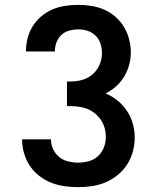

<svg xmlns="http://www.w3.org/2000/svg" viewBox="-20 -763 640 791"><path d="M302 8Q274 8 245.5 4Q217 0 190.5 -10.5Q164 -21 141 -39Q118 -57 102.5 -80.5Q87 -104 79 -132Q71 -160 71 -189H190Q190 -168 199 -148.5Q208 -129 224 -116Q240 -103 261 -98Q282 -93 302 -93Q324 -93 346 -99Q368 -105 384 -120Q400 -135 408 -156Q416 -177 416 -199Q416 -219 410.5 -237.5Q405 -256 393.5 -272Q382 -288 366.5 -299.5Q351 -311 332.5 -317Q314 -323 295 -324.5Q276 -326 256 -326V-427Q274 -427 291.5 -428.5Q309 -430 325.5 -436Q342 -442 356.5 -453Q371 -464 380.5 -478.5Q390 -493 395 -510Q400 -527 400 -545Q400 -564 394 -583Q388 -602 374 -616Q360 -630 341 -636Q322 -642 303 -642Q284 -642 265.5 -637Q247 -632 233.5 -619.5Q220 -607 213 -589Q206 -571 206 -552V-551H87V-553Q87 -580 94 -606.5Q101 -633 115.5 -656Q130 -679 151 -696.5Q172 -714 197 -724.5Q222 -735 249 -739Q276 -743 303 -743Q330 -743 357.5 -738.5Q385 -734 410 -723Q435 -712 456 -693.5Q477 -675 491 -651.5Q505 -628 512 -601Q519 -574 519 -547Q519 -521 512 -495.5Q505 -470 491.5 -447.5Q478 -425 458.5 -407.5Q439 -390 415 -378Q442 -367 464.5 -348.5Q487 -330 503 -306Q519 -282 527 -254Q535 -226 535 -197Q535 -168 527.5 -139.5Q520 -111 504.5 -86.5Q489 -62 466 -43Q443 -24 416.5 -12.5Q390 -1 361 3.5Q332 8 302 8Z"/></svg>

Font: Iosevka Aile
Style: Bold
Weight: 700
Designer: Belleve Invis
Foundry: Belleve Invis
Version: Version 28.0.1; ttfautohint (v1.8.4)